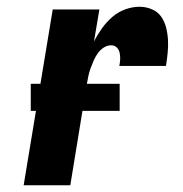

<svg xmlns="http://www.w3.org/2000/svg" viewBox="-20 -548 540 568"><path d="M50 0 136 -520H274L258 -425Q268 -445 281.5 -464Q295 -483 312.5 -498Q330 -513 351 -520.5Q372 -528 393 -528Q412 -528 429.5 -520.5Q447 -513 457 -498.5Q467 -484 471.5 -466Q476 -448 477 -429.5Q478 -411 476 -391.5Q474 -372 471 -353H333Q335 -363 335.5 -372.5Q336 -382 334 -391.5Q332 -401 325.5 -407.5Q319 -414 309 -414Q297 -414 286.5 -407Q276 -400 269 -390Q262 -380 257 -368.5Q252 -357 248 -346Q244 -335 241.5 -323.5Q239 -312 237 -300L188 0ZM334 -220H71V-300H334Z"/></svg>

Font: Iosevka Term Curly Heavy
Style: Italic
Weight: 900
Italic angle: -9°
Designer: Belleve Invis
Foundry: Belleve Invis
Version: Version 32.3.0